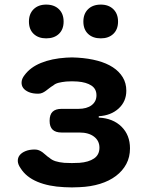

<svg xmlns="http://www.w3.org/2000/svg" viewBox="-20 -808 640 836"><path d="M87 -481Q112 -515 158.5 -534Q205 -553 268 -557Q281 -558 293.5 -558Q306 -558 318 -557Q366 -554 405 -543.5Q444 -533 471.5 -515Q499 -497 514.5 -471.5Q530 -446 530 -413Q530 -366 496.5 -335.5Q463 -305 410 -302V-296Q472 -293 509 -256.5Q546 -220 546 -162Q546 -124 530 -94Q514 -64 485 -42Q456 -20 415.5 -7.5Q375 5 326 7Q310 8 293 8Q276 8 260 7Q192 4 143 -16.5Q94 -37 70 -75Q58 -92 57.5 -106.5Q57 -121 65.5 -132Q74 -143 91 -150Q108 -157 131 -157Q142 -157 150 -153.5Q158 -150 165 -145Q172 -140 179.5 -133Q187 -126 195 -121Q206 -111 222 -106Q238 -101 260 -99Q276 -98 293 -98Q310 -98 326 -99Q366 -102 389.5 -118Q413 -134 413 -165Q413 -195 389.5 -213Q366 -231 326 -231H248Q222 -231 209 -243.5Q196 -256 196 -282Q196 -309 209 -321.5Q222 -334 248 -334H321Q358 -334 379 -350Q400 -366 400 -393Q400 -421 378 -435.5Q356 -450 318 -453Q306 -454 293.5 -454Q281 -454 268 -453Q249 -451 235 -447.5Q221 -444 212 -436Q202 -430 194.5 -424Q187 -418 179.5 -412.5Q172 -407 164 -403.5Q156 -400 146 -400Q122 -400 105.5 -407Q89 -414 81 -425Q73 -436 74 -451Q75 -466 87 -481ZM419 -641Q384 -641 363.5 -660.5Q343 -680 343 -714Q343 -748 363.5 -768Q384 -788 419 -788Q453 -788 473.5 -768Q494 -748 494 -714Q494 -680 473.5 -660.5Q453 -641 419 -641ZM181 -641Q147 -641 126.5 -660.5Q106 -680 106 -714Q106 -748 126.5 -768Q147 -788 181 -788Q216 -788 236.5 -768Q257 -748 257 -714Q257 -680 236.5 -660.5Q216 -641 181 -641Z"/></svg>

Font: Maple Mono NL
Style: Bold
Weight: 700
Monospace: yes
Designer: subframe7536
Version: Version 7.000